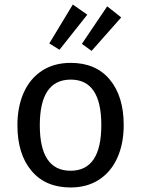

<svg xmlns="http://www.w3.org/2000/svg" viewBox="-20 -817 624 849"><path d="M527 -264Q527 -182 499 -119.5Q471 -57 418 -22.5Q365 12 292 12Q181 12 119 -62Q57 -136 57 -263Q57 -345 85 -407.5Q113 -470 166 -504.5Q219 -539 293 -539Q404 -539 465.5 -465Q527 -391 527 -264ZM156 -263Q156 -62 292 -62Q428 -62 428 -264Q428 -465 293 -465Q156 -465 156 -263ZM366 -752 243 -597 198 -625 302 -797ZM516 -740 385 -592 342 -623 454 -789Z"/></svg>

Font: FiraGO
Style: Regular
Weight: 400
Designer: bBox Type
Foundry: bBox Type GmbH
Version: Version 1.001;April 20, 2020;FontCreator 12.0.0.2555 64-bit